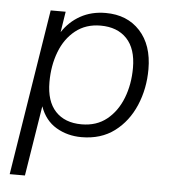

<svg xmlns="http://www.w3.org/2000/svg" viewBox="-50 -540 683 766"><g transform="rotate(5 291.5 -157.0)"><path d="M17 180 123 -485H183L170 -402Q198 -445 242 -469.5Q286 -494 343 -494Q429 -494 480.5 -438Q532 -382 532 -285Q532 -207 503.5 -140Q475 -73 421 -32.5Q367 8 289 8Q233 8 188 -18.5Q143 -45 123 -101L78 180ZM285 -43Q345 -43 386 -76Q427 -109 448.5 -164Q470 -219 470 -285Q470 -362 432 -402Q394 -442 327 -442Q268 -442 226.5 -409Q185 -376 164 -321Q143 -266 143 -200Q143 -123 180.5 -83Q218 -43 285 -43Z"/></g></svg>

Font: Nunito Sans Light
Style: Italic
Weight: 300
Italic angle: -9°
Designer: Vernon Adams
Foundry: Vernon Adams
Version: Version 3.006; ttfautohint (v1.8.3)